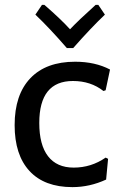

<svg xmlns="http://www.w3.org/2000/svg" viewBox="-20 -760 498 787"><path d="M383 -740 410 -700Q353 -646 280 -563H254Q182 -646 125 -700L152 -740H162Q231 -680 267 -640Q302 -677 372 -740ZM288 -507Q370 -507 431 -475L413 -390L404 -387Q352 -428 279 -428Q141 -428 141 -256Q141 -166 177 -119.5Q213 -73 282 -73Q354 -73 413 -114L423 -109L415 -24Q348 7 277 7Q162 7 101 -59Q40 -125 40 -247Q40 -372 104.5 -439.5Q169 -507 288 -507Z"/></svg>

Font: Alegreya Sans SC Medium
Style: Regular
Weight: 500
Designer: Juan Pablo del Peral
Foundry: Huerta Tipografica
Version: Version 2.001;PS 002.001;hotconv 1.0.88;makeotf.lib2.5.64775